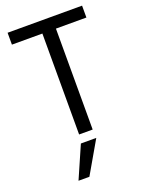

<svg xmlns="http://www.w3.org/2000/svg" viewBox="-168 -754 818 1078"><g transform="rotate(-20 241.0 -215.5)"><path d="M463 -603H281V0H200V-603H18V-674H463ZM173 243H108L192 51H284Z"/></g></svg>

Font: Hind Jalandhar
Style: Regular
Weight: 400
Designer: Namrata Goyal
Foundry: Indian Type Foundry
Version: Version 0.702;PS 1.0;hotconv 1.0.81;makeotf.lib2.5.63406